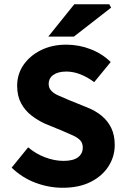

<svg xmlns="http://www.w3.org/2000/svg" viewBox="-20 -875 596 907"><path d="M276 12Q211 12 148 -11.5Q85 -35 35 -83L113 -179Q148 -149 192.5 -132Q237 -115 280 -115Q326 -115 348.5 -132Q371 -149 371 -178Q371 -199 359.5 -211.5Q348 -224 327 -234Q306 -244 277 -256L192 -291Q159 -306 128.5 -329.5Q98 -353 79.5 -387.5Q61 -422 61 -470Q61 -524 90.5 -567.5Q120 -611 172.5 -637.5Q225 -664 293 -664Q352 -664 407 -643Q462 -622 503 -582L425 -487Q393 -511 359.5 -524Q326 -537 293 -537Q255 -537 232.5 -521.5Q210 -506 210 -478Q210 -459 223 -445.5Q236 -432 259 -422.5Q282 -413 309 -401L393 -367Q433 -351 461.5 -327Q490 -303 506 -269.5Q522 -236 522 -190Q522 -136 493 -90Q464 -44 409 -16Q354 12 276 12ZM208 -702 331 -855H496L505 -839L329 -702Z"/></svg>

Font: Source Sans 3 ExtraLight
Style: Bold
Weight: 700
Version: Version 3.052;hotconv 1.1.0;makeotfexe 2.6.0